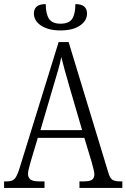

<svg xmlns="http://www.w3.org/2000/svg" viewBox="-20 -920 619 940"><path d="M0 0V-32H15Q41 -32 53 -46Q65 -60 79 -107L267 -714H316L510 -76Q518 -48 530 -40Q542 -32 569 -32H579V0H369V-32H390Q420 -32 431 -40.5Q442 -49 442 -67Q442 -77 437 -95Q432 -113 428 -129L393 -245H165L133 -138Q129 -123 123 -102Q117 -81 117 -69Q117 -51 129 -41.5Q141 -32 172 -32H198V0ZM178 -283H382L323 -485Q309 -533 298 -572.5Q287 -612 280 -641Q275 -613 264 -575Q253 -537 241 -497ZM276 -771Q217 -771 181.5 -794.5Q146 -818 146 -854Q146 -900 204 -900Q204 -852 220 -828Q236 -804 276 -804Q318 -804 333.5 -828Q349 -852 349 -900Q406 -900 406 -854Q406 -818 371 -794.5Q336 -771 276 -771Z"/></svg>

Font: Noto Serif Condensed Light
Style: Regular
Weight: 300
Width: 3
Designer: Monotype Design Team
Foundry: Monotype Imaging Inc.
Version: Version 2.013